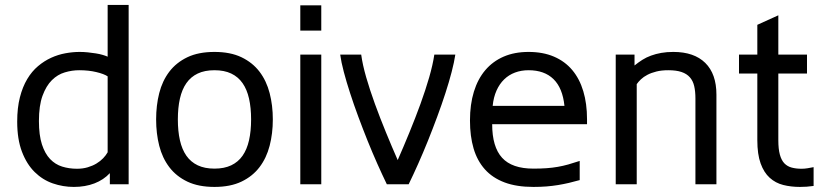

<svg xmlns="http://www.w3.org/2000/svg" viewBox="-20 -737 3294 768"><path d="M410.6 -431.6Q396 -441.4 365.2 -448.7Q334.5 -456.1 296.9 -456.1Q268.1 -456.1 239.3 -447.5Q210.4 -439 187.5 -416.3Q164.6 -393.6 150.1 -354Q135.7 -314.5 135.7 -252.9Q135.7 -196.3 147.7 -159.4Q159.7 -122.6 180.4 -100.8Q201.2 -79.1 228.8 -70.6Q256.3 -62 288.1 -62Q311.5 -62 331.1 -67.9Q350.6 -73.7 366 -83Q381.3 -92.3 392.6 -104Q403.8 -115.7 410.6 -127.9ZM419.4 0V-44.4Q394.5 -17.6 357.7 -3.4Q320.8 10.7 275.4 10.7Q231.9 10.7 191.2 -3.4Q150.4 -17.6 118.7 -48.8Q86.9 -80.1 67.9 -129.9Q48.8 -179.7 48.8 -250.5Q48.8 -305.7 59.6 -347.7Q70.3 -389.6 88.9 -420.7Q107.4 -451.7 132.1 -472.4Q156.7 -493.2 184.6 -505.9Q212.4 -518.6 241.7 -523.9Q271 -529.3 298.8 -529.3Q314.9 -529.3 331.5 -527.6Q348.1 -525.9 363.5 -523.4Q378.9 -521 391.1 -517.3Q403.3 -513.7 410.6 -510.3V-717.3H494.6V0Z M604.5 -259.3Q604.5 -315.4 616.9 -364.5Q629.4 -413.6 657.2 -450.2Q685.1 -486.8 729.5 -508.1Q773.9 -529.3 837.9 -529.3Q901.4 -529.3 945.8 -508.1Q990.2 -486.8 1018.1 -450.2Q1045.9 -413.6 1058.6 -364.5Q1071.3 -315.4 1071.3 -259.3Q1071.3 -203.1 1058.6 -154.1Q1045.9 -105 1018.1 -68.4Q990.2 -31.7 945.8 -10.5Q901.4 10.7 837.9 10.7Q773.9 10.7 729.5 -10.5Q685.1 -31.7 657.2 -68.4Q629.4 -105 616.9 -154.1Q604.5 -203.1 604.5 -259.3ZM691.4 -259.3Q691.4 -212.4 699.7 -175.8Q708 -139.2 725.6 -114Q743.2 -88.9 771 -75.7Q798.8 -62.5 837.9 -62.5Q877 -62.5 904.8 -75.7Q932.6 -88.9 950.2 -114Q967.8 -139.2 976.1 -175.8Q984.4 -212.4 984.4 -259.3Q984.4 -306.2 976.1 -342.8Q967.8 -379.4 950.2 -404.5Q932.6 -429.7 904.8 -442.9Q877 -456.1 837.9 -456.1Q798.8 -456.1 771 -442.9Q743.2 -429.7 725.6 -404.5Q708 -379.4 699.7 -342.8Q691.4 -306.2 691.4 -259.3Z M1181.2 -614.7V-715.8H1265.1V-614.7ZM1181.2 0V-518.6H1265.1V0Z M1801.3 -518.6Q1796.9 -488.8 1786.6 -449.2Q1776.4 -409.7 1761.7 -364.5Q1747.1 -319.3 1729 -270.5Q1710.9 -221.7 1691.7 -173.8Q1672.4 -126 1652.6 -81.5Q1632.8 -37.1 1614.7 0H1527.3Q1509.3 -37.1 1489.5 -81.5Q1469.7 -126 1450.4 -173.8Q1431.2 -221.7 1413.1 -270.5Q1395 -319.3 1380.4 -364.5Q1365.7 -409.7 1355.2 -449.5Q1344.7 -489.3 1340.8 -518.6H1424.8Q1430.2 -478.5 1444.8 -427.7Q1459.5 -377 1479.7 -321.3Q1500 -265.6 1523.7 -207.8Q1547.4 -149.9 1570.8 -96.7Q1594.2 -149.9 1617.9 -207.8Q1641.6 -265.6 1661.9 -321.3Q1682.1 -377 1696.8 -427.7Q1711.4 -478.5 1717.3 -518.6Z M2298.8 -16.6Q2276.9 -10.3 2255.6 -5.4Q2234.4 -0.5 2212.2 3.2Q2189.9 6.8 2165.8 8.8Q2141.6 10.7 2113.8 10.7Q2046.4 10.7 1998.3 -7.3Q1950.2 -25.4 1919.4 -59.8Q1888.7 -94.2 1874.3 -143.3Q1859.9 -192.4 1859.9 -254.9Q1859.9 -319.3 1875.5 -370.1Q1891.1 -420.9 1921.1 -456.3Q1951.2 -491.7 1994.6 -510.5Q2038.1 -529.3 2094.2 -529.3Q2151.9 -529.3 2195.8 -510.5Q2239.7 -491.7 2269 -456.8Q2298.3 -421.9 2313.2 -372.1Q2328.1 -322.3 2328.1 -260.3V-240.2H1948.7Q1948.7 -149.4 1988.3 -106Q2027.8 -62.5 2113.8 -62.5Q2143.1 -62.5 2166.5 -64.2Q2189.9 -65.9 2210.9 -69.6Q2231.9 -73.2 2252.9 -79.1Q2273.9 -85 2298.8 -93.3ZM2237.8 -313.5Q2230.5 -384.8 2194.1 -420.4Q2157.7 -456.1 2094.2 -456.1Q2064.9 -456.1 2040 -446.8Q2015.1 -437.5 1996.6 -419.4Q1978 -401.4 1966.1 -374.8Q1954.1 -348.1 1950.7 -313.5Z M2518.1 -518.6V-475.1Q2533.2 -487.3 2549.3 -497.6Q2565.4 -507.8 2584.2 -514.6Q2603 -521.5 2625 -525.4Q2647 -529.3 2673.3 -529.3Q2756.3 -529.3 2801 -485.4Q2845.7 -441.4 2845.7 -358.4V0H2761.7V-343.3Q2761.7 -371.6 2756.8 -392.6Q2752 -413.6 2739.5 -427.7Q2727.1 -441.9 2706.1 -449Q2685.1 -456.1 2653.3 -456.1Q2626 -456.1 2605.5 -450.9Q2585 -445.8 2569.6 -437.7Q2554.2 -429.7 2543.7 -419.7Q2533.2 -409.7 2526.9 -400.4V0H2442.9V-518.6Z M3234.4 6.8Q3220.7 8.8 3206.5 9.8Q3192.4 10.7 3179.7 10.7Q3144 10.7 3113 2.9Q3082 -4.9 3058.8 -25.9Q3035.6 -46.9 3022.5 -83.3Q3009.3 -119.6 3009.3 -176.3V-442.9H2936V-518.6H3009.3V-637.7L3093.3 -675.8V-518.6H3208V-442.9H3093.3V-176.3Q3093.3 -141.1 3099.4 -118.7Q3105.5 -96.2 3117.4 -83.7Q3129.4 -71.3 3146.7 -66.7Q3164.1 -62 3186 -62Q3198.7 -62 3210.2 -64Q3221.7 -65.9 3234.4 -68.4Z"/></svg>

Font: Arian AMU
Style: Regular
Weight: 400
Designer: Ruben Hakobyan (Tarumian)
Foundry: Ruben Hakobyan (Tarumian)
Version: Version 4.003